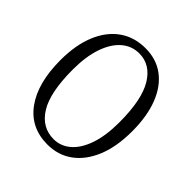

<svg xmlns="http://www.w3.org/2000/svg" viewBox="-193 -854 1009 1009"><g transform="rotate(45 312.0 -349.5)"><path d="M318.5 -711Q399.5 -711 457.5 -667.5Q515.5 -624 546.5 -543.8Q577.5 -463.5 577.5 -352.5Q577.5 -237.5 543.8 -156Q510 -74.5 450.2 -31.2Q390.5 12 312 12Q185.5 12 115.8 -84.5Q46 -181 46 -351Q46 -463 79.5 -543.8Q113 -624.5 174.2 -667.8Q235.5 -711 318.5 -711ZM496.5 -338Q496.5 -506 447.2 -587.2Q398 -668.5 314.5 -668.5Q258.5 -668.5 216.2 -631.8Q174 -595 150.5 -526.2Q127 -457.5 127 -361.5Q127 -191 177 -111Q227 -31 314.5 -31Q366.5 -31 407.8 -66.2Q449 -101.5 472.8 -170Q496.5 -238.5 496.5 -338Z"/></g></svg>

Font: Fraunces 9pt SuperSoft Light
Style: Regular
Weight: 300
Version: Version 1.000;[b76b70a41]